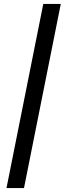

<svg xmlns="http://www.w3.org/2000/svg" viewBox="-20 -762 339 976"><path d="M13 194 200 -742H289L102 194Z"/></svg>

Font: MOST Montserrat Medium
Style: Italic
Weight: 500
Italic angle: -11.3°
Designer: Julieta Ulanovsky
Foundry: Julieta Ulanovsky
Version: Version 8.000;March 11, 2024;FontCreator 15.0.0.2926 64-bit